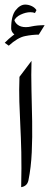

<svg xmlns="http://www.w3.org/2000/svg" viewBox="-23 -792 215 815"><path d="M59.6 -465.8 110.8 -533.7Q108.9 -476.1 110.6 -410.6Q112.3 -345.2 113.5 -277.6Q114.7 -210 111.8 -145.8Q108.9 -81.5 97.7 -26.4Q92.3 -1.5 66.9 2.4Q68.8 -83.5 67.4 -146.5Q65.9 -209.5 63.2 -260.5Q60.5 -311.5 59.1 -360.1Q57.6 -408.7 59.6 -465.8ZM48.8 -638.7Q24.4 -651.9 24.4 -671.9Q24.4 -725.1 43.5 -748.8Q62.5 -772.5 84 -772.5Q97.7 -772.5 111.1 -766.4Q124.5 -760.3 131.8 -749L125.5 -736.8Q117.2 -740.2 106 -740.2Q86.4 -740.2 64.2 -729.7Q42 -719.2 35.2 -700.2L37.1 -711.4Q38.6 -697.8 51.5 -687.3Q64.5 -676.8 86.9 -676.8Q97.7 -676.8 110.8 -679.7ZM166.5 -685.1 141.6 -645Q114.3 -645 83 -638.7Q51.8 -632.3 14.2 -598.1L-2.9 -610.4Q30.3 -644.5 68.1 -664.8Q106 -685.1 166.5 -685.1Z"/></svg>

Font: Lateef
Style: Regular
Weight: 400
Designer: SIL International
Foundry: SIL International
Version: Version 4.200